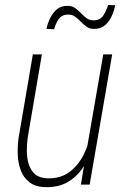

<svg xmlns="http://www.w3.org/2000/svg" viewBox="-20 -749 508 779"><path d="M328.6 -123 398.9 -528.3H435.1L343.8 0H308.1ZM350.1 -212.4 369.6 -212.9Q362.3 -172.4 348.1 -132.3Q334 -92.3 310.3 -60.1Q286.6 -27.8 251.5 -8.5Q216.3 10.7 168 10.3Q126 10.3 100.8 -8.5Q75.7 -27.3 64.5 -57.4Q53.2 -87.4 52 -122.3Q50.8 -157.2 55.7 -191.4L113.3 -528.3H149.9L92.3 -189.9Q88.9 -165 88.9 -136.7Q88.9 -108.4 96.4 -83.3Q104 -58.1 122.3 -42.2Q140.6 -26.4 172.9 -25.4Q227.1 -24.4 262.9 -52Q298.8 -79.6 319.8 -122.3Q340.8 -165 350.1 -212.4ZM418.5 -728.5 447.3 -728Q443.4 -706.1 433.3 -683.8Q423.3 -661.6 406.2 -646.7Q389.2 -631.8 361.8 -631.8Q344.2 -631.3 331.5 -640.4Q318.8 -649.4 307.9 -660.9Q296.9 -672.4 284.7 -681.4Q272.5 -690.4 255.9 -689.9Q230 -689.5 217.5 -670.7Q205.1 -651.9 199.7 -630.4L168.5 -631.8Q172.9 -653.3 183.1 -674.8Q193.4 -696.3 210.4 -710.9Q227.5 -725.6 254.4 -725.1Q272 -725.6 284.9 -716.3Q297.9 -707 308.8 -695.3Q319.8 -683.6 332 -674.8Q344.2 -666 360.8 -666.5Q387.2 -667 399.9 -687.3Q412.6 -707.5 418.5 -728.5Z"/></svg>

Font: Roboto Condensed ExtraLight
Style: Italic
Weight: 250
Italic angle: -12°
Designer: Christian Robertson
Foundry: Google
Version: Version 3.008; 2023